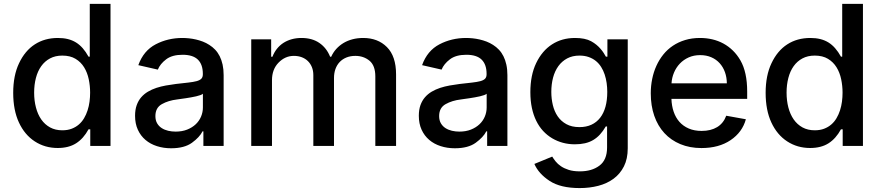

<svg xmlns="http://www.w3.org/2000/svg" viewBox="-20 -747 4518 983"><path d="M77.4 -422.9Q107.6 -487.2 158.4 -519.9Q209.2 -552.6 276.3 -552.6Q304.7 -552.6 327.6 -546.9Q350.5 -541.2 369.3 -529.5Q388.1 -517.8 403.8 -499.8Q419.4 -481.9 433.2 -457H439.6V-727.3H545.8V0H442.1V-84.9H433.2Q407.3 -37.3 369.5 -13.3Q331.7 10.7 275.6 10.7Q209.9 10.7 158 -23.1Q106.2 -56.8 76.9 -119.9Q47.6 -182.9 47.6 -271.7Q47.6 -360.1 77.4 -422.9ZM299 -79.9Q326 -79.9 346.9 -87.9Q367.9 -95.9 383.7 -109.6Q399.5 -123.2 410.5 -141.9Q421.5 -160.5 428.4 -182Q435.4 -203.5 438.4 -226.7Q441.4 -250 441.4 -272.7Q441.4 -307.5 434.3 -341.4Q427.2 -375.4 410.7 -402.3Q394.2 -429.3 366.8 -445.8Q339.5 -462.4 299 -462.4Q263.1 -462.4 236.2 -448Q209.2 -433.6 191.1 -408.2Q172.9 -382.8 163.9 -348Q154.8 -313.2 154.8 -272.7Q154.8 -231.9 164.1 -196.6Q173.3 -161.2 191.4 -135.3Q209.5 -109.4 236.5 -94.6Q263.5 -79.9 299 -79.9Z M880.7 -317.1Q917.6 -321.4 943.7 -324.2Q969.8 -327.1 986.3 -331.5Q1002.8 -335.9 1010.7 -343.9Q1018.5 -351.9 1018.5 -366.5V-369Q1018.5 -416.9 993.1 -441.8Q967.7 -466.6 914.8 -466.6Q861.2 -466.6 830.6 -443.2Q799.7 -419.7 788 -390.6L688.2 -413.4Q714.8 -487.6 777.3 -520.2Q839.5 -552.6 913.4 -552.6Q929.3 -552.6 947.1 -550.8Q964.8 -549 982.8 -544.9Q1000.7 -540.8 1018.3 -534.1Q1035.9 -527.3 1051.8 -517Q1068.2 -506.7 1081.7 -492.5Q1095.2 -478.3 1104.8 -459.3Q1114.3 -440.3 1119.7 -416.2Q1125 -392 1125 -362.2V0H1021.3V-74.6H1017Q1001.8 -44.4 962.7 -16Q924 12.1 855.8 12.1Q817.1 12.1 783.4 1.2Q749.6 -9.6 724.8 -30.7Q699.9 -51.8 685.7 -82.9Q671.5 -114 671.5 -154.1Q671.5 -185.4 679.9 -208.6Q688.2 -231.9 702.9 -248.9Q717.7 -266 737.6 -277.7Q757.5 -289.4 780.7 -297.1Q804 -304.7 829.5 -309.3Q855.1 -313.9 880.7 -317.1ZM775.6 -152.7Q775.6 -131 784.4 -115.8Q793.3 -100.5 808.1 -91.1Q822.8 -81.7 841.3 -77.4Q859.7 -73.2 878.9 -73.2Q912.3 -73.2 938.2 -83.5Q964.1 -93.8 982.1 -110.8Q1000 -127.8 1009.4 -150.2Q1018.8 -172.6 1018.8 -196.7V-267Q1015.3 -263.5 1006 -260.1Q996.8 -256.7 984.6 -253.9Q972.3 -251.1 958.3 -248.6Q944.2 -246.1 930.9 -244.1Q917.6 -242.2 906.1 -240.6Q894.5 -239 887.4 -237.9Q842 -232.6 808.6 -213.8Q775.6 -195.3 775.6 -152.7Z M1266.3 -545.5H1368.3V-456.7H1375Q1383.5 -479 1397.7 -497Q1411.9 -514.9 1430.8 -527.2Q1449.6 -539.4 1473 -546Q1496.4 -552.6 1523.4 -552.6Q1578.1 -552.6 1615.2 -527Q1652.3 -501.4 1670.1 -456.7H1675.8Q1685.7 -478.7 1701.5 -496.3Q1717.3 -513.8 1738.1 -526.5Q1758.9 -539.1 1784.4 -545.8Q1810 -552.6 1839.5 -552.6Q1914.4 -552.6 1960.9 -506Q2007.8 -459.2 2007.8 -365.8V0H1901.6V-355.8Q1901.6 -411.2 1871.8 -436.1Q1841.6 -460.9 1799.4 -460.9Q1773.8 -460.9 1753.4 -452.6Q1733 -444.2 1718.9 -429.3Q1704.9 -414.4 1697.4 -393.6Q1690 -372.9 1690 -347.7V0H1584.2V-362.6Q1584.2 -384.9 1576.9 -403.1Q1569.6 -421.2 1556.5 -434.1Q1543.3 -447.1 1525 -454Q1506.7 -460.9 1484.4 -460.9Q1439.6 -460.9 1405.9 -426.1Q1372.5 -391.7 1372.5 -336.3V0H1266.3Z M2333.5 -317.1Q2370.4 -321.4 2396.5 -324.2Q2422.6 -327.1 2439.1 -331.5Q2455.6 -335.9 2463.4 -343.9Q2471.2 -351.9 2471.2 -366.5V-369Q2471.2 -416.9 2445.8 -441.8Q2420.5 -466.6 2367.5 -466.6Q2313.9 -466.6 2283.4 -443.2Q2252.5 -419.7 2240.8 -390.6L2141 -413.4Q2167.6 -487.6 2230.1 -520.2Q2292.3 -552.6 2366.1 -552.6Q2382.1 -552.6 2399.9 -550.8Q2417.6 -549 2435.5 -544.9Q2453.5 -540.8 2471.1 -534.1Q2488.6 -527.3 2504.6 -517Q2521 -506.7 2534.4 -492.5Q2547.9 -478.3 2557.5 -459.3Q2567.1 -440.3 2572.4 -416.2Q2577.8 -392 2577.8 -362.2V0H2474.1V-74.6H2469.8Q2454.5 -44.4 2415.5 -16Q2376.8 12.1 2308.6 12.1Q2269.9 12.1 2236.2 1.2Q2202.4 -9.6 2177.6 -30.7Q2152.7 -51.8 2138.5 -82.9Q2124.3 -114 2124.3 -154.1Q2124.3 -185.4 2132.6 -208.6Q2141 -231.9 2155.7 -248.9Q2170.5 -266 2190.3 -277.7Q2210.2 -289.4 2233.5 -297.1Q2256.7 -304.7 2282.3 -309.3Q2307.9 -313.9 2333.5 -317.1ZM2228.3 -152.7Q2228.3 -131 2237.2 -115.8Q2246.1 -100.5 2260.8 -91.1Q2275.6 -81.7 2294 -77.4Q2312.5 -73.2 2331.7 -73.2Q2365.1 -73.2 2391 -83.5Q2416.9 -93.8 2434.8 -110.8Q2452.8 -127.8 2462.2 -150.2Q2471.6 -172.6 2471.6 -196.7V-267Q2468 -263.5 2458.8 -260.1Q2449.6 -256.7 2437.3 -253.9Q2425.1 -251.1 2411 -248.6Q2397 -246.1 2383.7 -244.1Q2370.4 -242.2 2358.8 -240.6Q2347.3 -239 2340.2 -237.9Q2294.7 -232.6 2261.4 -213.8Q2228.3 -195.3 2228.3 -152.7Z M2695.3 -274.9Q2695.3 -361.9 2725.1 -424Q2755.3 -486.9 2806.1 -519.7Q2856.9 -552.6 2924 -552.6Q2975.9 -552.6 3006.4 -535.9Q3022 -527.3 3034.1 -517.2Q3046.2 -507.1 3055.2 -496.4Q3064.3 -485.8 3070.8 -475.7Q3077.4 -465.6 3082 -457H3089.8V-545.5H3193.9V12.1Q3193.9 66.1 3174.4 104.8Q3154.8 143.5 3121.3 168.1Q3087.7 192.8 3043 204.4Q2998.2 215.9 2947.8 215.9Q2849.8 215.9 2794 179.3Q2737.6 142.4 2715.9 92.3L2807.2 54.7Q2814.3 66.4 2824.9 79.7Q2835.6 93 2852.1 104.2Q2868.6 115.4 2892.2 122.9Q2915.8 130.3 2948.9 130.3Q3009.9 130.3 3048.7 101.2Q3088.1 72.1 3088.1 7.8V-99.4H3081.3Q3067.5 -75.6 3051.7 -58.4Q3035.9 -41.2 3016.9 -30Q2997.9 -18.8 2974.8 -13.5Q2951.7 -8.2 2923.3 -8.2Q2859.4 -8.2 2807.5 -38.7Q2781.6 -54 2760.8 -76.3Q2740.1 -98.7 2725.5 -128.4Q2710.9 -158 2703.1 -194.6Q2695.3 -231.2 2695.3 -274.9ZM2802.6 -276.3Q2802.6 -241.5 2810.4 -209Q2818.2 -176.5 2835.2 -151.5Q2852.3 -126.4 2879.8 -111.3Q2907.3 -96.2 2946.7 -96.2Q2981.5 -96.2 3008 -108.5Q3034.4 -120.7 3052.6 -144Q3070.7 -167.3 3079.9 -200.6Q3089.1 -234 3089.1 -276.3Q3089.1 -299.4 3085.9 -322.1Q3082.7 -344.8 3075.8 -365.6Q3068.9 -386.4 3057.9 -403.9Q3046.9 -421.5 3031.1 -434.5Q3015.3 -447.4 2994.3 -454.9Q2973.4 -462.4 2946.7 -462.4Q2910.9 -462.4 2883.9 -448Q2856.9 -433.6 2838.8 -408.6Q2820.7 -383.5 2811.6 -349.6Q2802.6 -315.7 2802.6 -276.3Z M3311.8 -269.2Q3311.8 -307.2 3319.1 -342.9Q3326.3 -378.6 3340.6 -410Q3354.8 -441.4 3375.9 -467.7Q3397 -494 3425.1 -512.8Q3453.1 -531.6 3487.9 -542.1Q3522.7 -552.6 3563.9 -552.6Q3596.9 -552.6 3627.1 -545.5Q3657.3 -538.4 3683.8 -524Q3710.2 -509.6 3732.2 -488.1Q3754.3 -466.6 3771 -437.5Q3805.4 -377.5 3805.4 -278.4V-240.8H3417.6Q3418.7 -205.3 3429 -175.1Q3439.3 -144.9 3458.6 -123Q3478 -101.2 3506.4 -89Q3534.8 -76.7 3572.4 -76.7Q3619.3 -76.7 3651.6 -96.2Q3683.9 -115.8 3698.2 -154.5L3798.7 -136.4Q3780.5 -70 3720.5 -29.5Q3660.5 11 3571.4 11Q3511.4 11 3463.2 -9.1Q3415.1 -29.1 3381.4 -65.7Q3347.7 -102.3 3329.7 -154.1Q3311.8 -206 3311.8 -269.2ZM3418 -320.3H3701.3Q3701 -351.2 3691.6 -377.5Q3682.2 -403.8 3664.6 -423.3Q3647 -442.8 3621.8 -453.8Q3596.6 -464.8 3564.6 -464.8Q3532.3 -464.8 3506 -453.1Q3479.8 -441.4 3460.8 -421.5Q3441.8 -401.6 3430.8 -375.4Q3419.7 -349.1 3418 -320.3Z M3929.7 -422.9Q3959.9 -487.2 4010.7 -519.9Q4061.4 -552.6 4128.6 -552.6Q4157 -552.6 4179.9 -546.9Q4202.8 -541.2 4221.6 -529.5Q4240.4 -517.8 4256 -499.8Q4271.7 -481.9 4285.5 -457H4291.9V-727.3H4398.1V0H4294.4V-84.9H4285.5Q4259.6 -37.3 4221.8 -13.3Q4183.9 10.7 4127.8 10.7Q4062.1 10.7 4010.3 -23.1Q3958.5 -56.8 3929.2 -119.9Q3899.9 -182.9 3899.9 -271.7Q3899.9 -360.1 3929.7 -422.9ZM4151.3 -79.9Q4178.3 -79.9 4199.2 -87.9Q4220.2 -95.9 4236 -109.6Q4251.8 -123.2 4262.8 -141.9Q4273.8 -160.5 4280.7 -182Q4287.6 -203.5 4290.7 -226.7Q4293.7 -250 4293.7 -272.7Q4293.7 -307.5 4286.6 -341.4Q4279.5 -375.4 4263 -402.3Q4246.4 -429.3 4219.1 -445.8Q4191.8 -462.4 4151.3 -462.4Q4115.4 -462.4 4088.4 -448Q4061.4 -433.6 4043.3 -408.2Q4025.2 -382.8 4016.2 -348Q4007.1 -313.2 4007.1 -272.7Q4007.1 -231.9 4016.3 -196.6Q4025.6 -161.2 4043.7 -135.3Q4061.8 -109.4 4088.8 -94.6Q4115.8 -79.9 4151.3 -79.9Z"/></svg>

Font: Inter P Medium
Style: Regular
Weight: 500
Designer: Rasmus Andersson
Foundry: rsms
Version: Version 3.018;git-588b23468